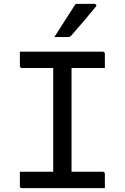

<svg xmlns="http://www.w3.org/2000/svg" viewBox="-20 -965 640 985"><path d="M518 0H93Q90 0 88 -0.5Q86 -1 84.5 -2.5Q83 -4 82.5 -6Q82 -8 82 -11V-84H253V-616H93Q88 -616 85 -619Q82 -622 82 -627V-700H507Q512 -700 515 -697Q518 -694 518 -689V-616H347V-84H507Q511 -84 513 -82.5Q515 -81 516.5 -79Q518 -77 518 -73ZM368 -945H465Q471 -945 473.5 -940Q476 -935 471 -930Q453 -909 439.5 -892.5Q426 -876 413.5 -861Q401 -846 385 -828Q369 -810 346 -783Q344 -780 339.5 -777.5Q335 -775 329 -775H259Q279 -806 296 -833Q313 -860 330.5 -887Q348 -914 368 -945Z"/></svg>

Font: Code D OnePiece
Style: Regular
Weight: 400
Version: Version 1.085; ttfautohint (v1.8.4.7-5d5b);Nerd Fonts 3.0.2